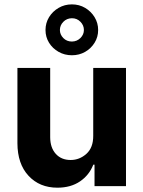

<svg xmlns="http://www.w3.org/2000/svg" viewBox="-20 -859 662 886"><path d="M410.2 -232.2V-545.5H561.4V0H416.2V-99.1H410.5Q392 -51.1 349.3 -22Q306.5 7.1 245 7.1Q162.6 7.1 111.7 -47.8Q60.7 -102.6 60.4 -198.2V-545.5H211.6V-225.1Q212 -176.8 237.6 -148.8Q263.1 -120.7 306.1 -120.7Q346.9 -120.7 378.7 -149.1Q410.5 -177.6 410.2 -232.2ZM311.8 -604Q278.1 -604 250.4 -619.7Q222.7 -635.3 206.3 -661.8Q190 -688.2 190 -720.5Q190 -752.8 206.3 -779.7Q222.7 -806.5 250.4 -822.6Q278.1 -838.8 311.8 -838.8Q345.5 -838.8 372.9 -822.6Q400.2 -806.5 416.5 -779.7Q432.9 -752.8 432.9 -720.5Q432.9 -688.2 416.5 -661.8Q400.2 -635.3 372.9 -619.7Q345.5 -604 311.8 -604ZM311.8 -667.3Q335.2 -667.6 351.2 -683.6Q367.2 -699.6 367.2 -720.5Q367.2 -742.2 351.2 -758.5Q335.2 -774.9 311.8 -774.9Q288 -774.5 272.2 -758.3Q256.4 -742.2 256.4 -720.5Q256.4 -699.6 272.2 -683.4Q288 -667.3 311.8 -667.3Z"/></svg>

Font: Inter Zeller
Style: Bold
Weight: 700
Designer: Rasmus Andersson; Joe Bland
Foundry: zeller
Version: Version 3.015;git-dec3a8cb1